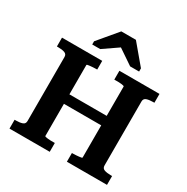

<svg xmlns="http://www.w3.org/2000/svg" viewBox="-207 -1123 1262 1298"><g transform="rotate(30 423.5 -473.5)"><path d="M203 -403H626V-329H203ZM43 0V-69H54Q84 -69 103.5 -76Q123 -83 123 -105V-605Q123 -627 103.5 -634Q84 -641 54 -641H43V-710H357V-642H348Q337 -642 324.5 -641Q312 -640 301.5 -639Q291 -638 284.5 -636.5Q278 -635 278 -632V-78Q278 -75 284.5 -73.5Q291 -72 301.5 -70.5Q312 -69 324.5 -69Q337 -69 348 -69H357V0ZM491 0V-68H499Q511 -68 523.5 -69Q536 -70 546 -71Q556 -72 562.5 -73.5Q569 -75 569 -78V-632Q569 -635 562.5 -636.5Q556 -638 546 -639.5Q536 -641 523.5 -641Q511 -641 499 -641H491V-710H804V-641H794Q763 -641 743.5 -634Q724 -627 724 -605V-105Q724 -83 743.5 -76Q763 -69 794 -69H804V0ZM483 -947H369L243 -797V-772H305L459 -878L384 -877L539 -772H609V-797Z"/></g></svg>

Font: Roboto Serif SemiBold
Style: Regular
Weight: 600
Designer: Greg Gazdowicz
Foundry: Commercial Type
Version: Version 1.008